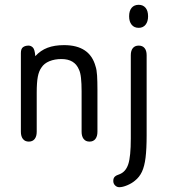

<svg xmlns="http://www.w3.org/2000/svg" viewBox="-20 -581 704 800"><path d="M127 -347Q125 -375 117 -383Q109 -391 99 -391Q85 -391 76 -384.5Q67 -378 67 -360V-32Q67 -13 75.5 -2Q84 9 100 9Q116 9 124.5 -2Q133 -13 133 -32V-195Q133 -237 137.5 -261Q142 -285 153 -300Q164 -317 186 -326Q208 -335 236 -335Q291 -335 309 -291Q315 -279 317.5 -256Q320 -233 320 -201V-32Q320 -13 328.5 -2Q337 9 353 9Q369 9 377.5 -2Q386 -13 386 -32V-207Q386 -242 384.5 -266.5Q383 -291 378 -305Q354 -393 247 -393Q207 -393 178 -382Q149 -371 127 -347ZM591 -17V-351Q591 -370 582.5 -380.5Q574 -391 558 -391Q542 -391 533.5 -380.5Q525 -370 525 -351V-4Q525 71 514.5 103Q504 135 478 145Q465 149 458.5 155Q452 161 452 173Q452 184 459.5 191.5Q467 199 477 199Q491 199 510 191Q529 183 542 172Q561 157 571.5 134.5Q582 112 586.5 76Q591 40 591 -17ZM558 -561Q539 -561 528.5 -548.5Q518 -536 518 -513Q518 -491 528.5 -478Q539 -465 558 -465Q576 -465 586.5 -478Q597 -491 597 -513Q597 -536 586.5 -548.5Q576 -561 558 -561Z"/></svg>

Font: Beiruti
Style: Regular
Weight: 400
Designer: Arlette Boutros
Foundry: Boutros
Version: Version 1.41